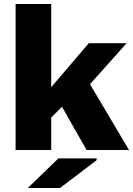

<svg xmlns="http://www.w3.org/2000/svg" viewBox="-20 -750 667 960"><path d="M613 -534 430 -329 625 0H413L290 -216L236 -162V0H58V-730H236V-314L424 -534ZM119 190 272 42H463V51L280 190Z"/></svg>

Font: Nacelle Heavy
Style: Regular
Weight: 800
Designer: Sora Sagano
Foundry: Sora Sagano
Version: Version 1.000;FEAKit 1.0